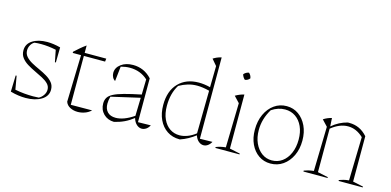

<svg xmlns="http://www.w3.org/2000/svg" viewBox="-70 -1162 3223 1582"><g transform="rotate(15 1541.0 -371.5)"><path d="M62 -12 66 -151H74L94 -37Q134 -29 173 -25.5Q212 -22 249 -22Q274 -22 297 -24Q319 -35 334.5 -57.5Q350 -80 350 -105Q350 -134 330 -154.5Q310 -175 278.5 -191.5Q247 -208 212 -224.5Q177 -241 145.5 -260Q114 -279 94 -305Q74 -331 74 -368Q74 -423 122.5 -454Q171 -485 247 -485Q273 -485 301.5 -481Q330 -477 360 -469L358 -340H350L330 -441Q263 -455 204 -455Q190 -455 175.5 -454.5Q161 -454 146 -452Q126 -441 114.5 -420Q103 -399 103 -376Q103 -345 123 -322.5Q143 -300 174 -283Q205 -266 240.5 -250Q276 -234 307 -215.5Q338 -197 358 -172.5Q378 -148 378 -112Q378 -57 325.5 -25Q273 7 192 7Q162 7 129.5 2.5Q97 -2 62 -12Z M567 -541V-478H751L748 -452H567V-35L749 -36Q726 -14 696 -3.5Q666 7 636 7Q600 7 571 -8Q542 -23 532 -52L543 -452H472V-462Q495 -483 517.5 -502.5Q540 -522 567 -541Z M947 9Q892 8 857 -27Q822 -62 822 -116Q822 -144 834.5 -165Q847 -186 878.5 -202.5Q910 -219 966 -234.5Q1022 -250 1110 -268L1113 -398Q1050 -456 959 -456Q923 -456 883 -445L869 -319Q854 -327 845.5 -344Q837 -361 837 -380Q837 -425 877.5 -455Q918 -485 979 -485Q1074 -485 1139 -414V-40L1248 -42Q1235 -18 1217.5 -7Q1200 4 1182 4Q1158 4 1137.5 -14.5Q1117 -33 1107 -67Q1070 -38 1032 -20Q994 -2 947 9ZM856 -123Q856 -78 880.5 -52.5Q905 -27 951 -27Q1019 -27 1105 -85L1109 -240L865 -184Q856 -152 856 -123Z M1652 -751 1651 -752H1652ZM1505 8Q1445 8 1399.5 -22Q1354 -52 1328.5 -106Q1303 -160 1303 -232Q1303 -351 1367.5 -418Q1432 -485 1540 -485Q1587 -485 1638 -472L1641 -653L1597 -705Q1613 -715 1629 -722Q1645 -729 1667 -734V-40L1774 -42Q1761 -19 1744 -7.5Q1727 4 1709 4Q1686 4 1666 -13Q1646 -30 1636 -61Q1609 -40 1577 -22Q1545 -4 1509 8ZM1334 -233Q1334 -167 1355.5 -120Q1377 -73 1413.5 -48.5Q1450 -24 1496 -24Q1528 -24 1563 -37Q1598 -50 1633 -77L1638 -442Q1579 -457 1533 -457Q1492 -457 1455 -446Q1418 -435 1381 -414Q1334 -339 1334 -233Z M1810 0V-8Q1828 -15 1848.5 -20Q1869 -25 1892 -27L1901 -406L1853 -457Q1888 -478 1927 -487V-26L2016 -7V0ZM1917 -671Q1937 -653 1940 -628Q1924 -608 1899 -605Q1880 -622 1874 -646Q1891 -666 1917 -671Z M2280 7Q2223 7 2179 -23.5Q2135 -54 2110 -107.5Q2085 -161 2085 -230Q2085 -304 2111.5 -361.5Q2138 -419 2184.5 -452Q2231 -485 2290 -485Q2348 -485 2392 -453.5Q2436 -422 2461.5 -368Q2487 -314 2487 -244Q2487 -171 2460 -114.5Q2433 -58 2386.5 -25.5Q2340 7 2280 7ZM2284 -21Q2334 -21 2372.5 -49Q2411 -77 2433 -127.5Q2455 -178 2455 -243Q2455 -307 2433.5 -354.5Q2412 -402 2373.5 -428.5Q2335 -455 2284 -455Q2225 -455 2170 -418Q2117 -331 2117 -236Q2117 -173 2139 -124.5Q2161 -76 2198.5 -48.5Q2236 -21 2284 -21Z M2561 0V-8Q2577 -14 2596 -19Q2615 -24 2643 -27L2652 -406L2604 -457Q2636 -478 2674 -487L2678 -416Q2708 -442 2741 -459Q2774 -476 2810 -485H2824Q2868 -485 2906 -468Q2944 -451 2978 -413V-26L3067 -7V0H2861V-8Q2877 -14 2896 -19Q2915 -24 2943 -27L2952 -398Q2892 -455 2821 -455Q2750 -455 2678 -397V-26L2767 -7V0Z"/></g></svg>

Font: Piazzolla Thin
Style: Regular
Weight: 100
Designer: Juan Pablo del Peral
Foundry: Huerta Tipografica
Version: Version 1.330